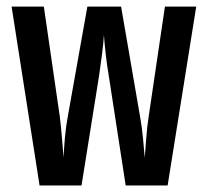

<svg xmlns="http://www.w3.org/2000/svg" viewBox="-20 -570 639 590"><path d="M101.6 0 15.6 -549.8H114.7L163.6 -212.9Q167.5 -182.1 170.4 -146Q173.3 -109.9 175.3 -85.9Q176.3 -109.9 179.4 -146Q182.6 -182.1 188.5 -212.9L248.5 -549.8H352.1L410.2 -212.9Q416 -182.1 419.4 -145.5Q422.9 -108.9 424.8 -85Q426.8 -108.9 429.4 -145.5Q432.1 -182.1 437 -212.9L486.8 -549.8H583L495.1 0H366.2L314 -338.9Q309.1 -366.7 304.9 -403.3Q300.8 -439.9 299.3 -462.9Q298.3 -439.9 293.5 -403.6Q288.6 -367.2 284.7 -338.9L230.5 0Z"/></svg>

Font: UDEV Gothic 35
Style: Bold
Weight: 700
Version: v2.1.0; ttfautohint (v1.8.4.7-5d5b-dirty) -l 6 -r 45 -G 200 